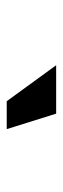

<svg xmlns="http://www.w3.org/2000/svg" viewBox="172 -921 187 571"><g transform="rotate(90 265.5 -635.5)"><path d="M318 -709 364 -562H281L174 -709Z"/></g></svg>

Font: Haskoy SemiBold
Style: Italic
Weight: 600
Designer: Ertekin Erdin
Foundry: Ertekin Erdin
Version: Version 2.000; ttfautohint (v1.8.4.7-5d5b)